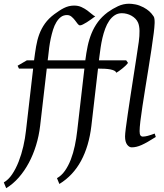

<svg xmlns="http://www.w3.org/2000/svg" viewBox="-69 -762 870 1019"><path d="M436.5 -675.3Q426.3 -668 414.6 -659.4Q402.8 -650.9 391.6 -643.8Q380.4 -636.7 370.8 -632.1Q361.3 -627.4 355.5 -627.4Q349.1 -627.4 342.8 -636Q336.4 -644.5 328.6 -654.8Q320.8 -665 310.5 -673.6Q300.3 -682.1 286.6 -682.1Q268.1 -682.1 254.4 -671.9Q240.7 -661.6 230.2 -644.3Q219.7 -627 212.6 -604.5Q205.6 -582 200.4 -557.9Q195.3 -533.7 192.1 -509.5Q189 -485.4 187 -464.8L184.1 -441.9H383.8Q388.7 -481 396.2 -517.1Q403.8 -553.2 417 -585.4Q430.2 -617.7 450.9 -645.8Q471.7 -673.8 502.4 -696.8Q528.8 -715.8 557.1 -729Q585.4 -742.2 615.7 -742.2Q630.9 -742.2 650.1 -738.5Q669.4 -734.9 692.4 -723.1Q710.4 -713.4 722.7 -702.6Q734.9 -691.9 746.1 -675.3Q749.5 -670.4 750.7 -661.1Q752 -651.9 751.7 -639.9Q751.5 -627.9 750 -614.5Q748.5 -601.1 747.1 -587.9Q742.2 -547.9 734.6 -498.8Q727.1 -449.7 718.8 -397.7Q710.4 -345.7 702.1 -294.2Q693.8 -242.7 687 -198Q680.2 -153.3 676 -118.7Q671.9 -84 671.9 -65.9Q671.9 -49.3 676.5 -43.2Q681.2 -37.1 689 -37.1Q700.2 -37.1 715.1 -41Q730 -44.9 752 -53.2L757.8 -35.2Q733.9 -20 715.6 -9.5Q697.3 1 682.4 7.6Q667.5 14.2 654.8 17.1Q642.1 20 629.9 20Q616.2 20 605.5 5.4Q594.7 -9.3 594.7 -38.1Q594.7 -49.8 598.6 -81.1Q602.5 -112.3 608.9 -155.3Q615.2 -198.2 623 -249.5Q630.9 -300.8 638.9 -352.5Q647 -404.3 654.5 -453.1Q662.1 -502 667.5 -540Q671.9 -571.8 671.4 -598.4Q670.9 -625 663.6 -642.1Q658.7 -653.3 649.7 -662.6Q640.6 -671.9 628.9 -678.5Q617.2 -685.1 604 -688.5Q590.8 -691.9 577.6 -691.9Q556.2 -691.9 539.6 -680.9Q522.9 -669.9 510.5 -651.6Q498 -633.3 489.3 -609.6Q480.5 -585.9 474.6 -560.5Q468.8 -535.2 465.1 -510.3Q461.4 -485.4 459 -464.8L456.1 -441.9H600.6L610.4 -428.2Q605.5 -421.4 597.2 -413.3Q588.9 -405.3 579.6 -397.9Q570.3 -390.6 561.8 -384.5Q553.2 -378.4 548.3 -376Q545.9 -382.8 537.6 -387Q529.3 -391.1 516.8 -393.6Q504.4 -396 488.3 -397Q472.2 -397.9 454.1 -397.9H451.2L416 -94.2Q403.3 13.7 361.1 91.8Q318.8 169.9 246.1 214.4L233.4 183.6Q257.8 169.9 275.9 144Q293.9 118.2 306.9 84.5Q319.8 50.8 328.1 11.5Q336.4 -27.8 340.8 -67.9L378.9 -397.9H179.2L144 -94.2Q137.7 -40.5 122.3 9.5Q106.9 59.6 83.7 102.8Q60.5 146 30.3 180.4Q0 214.8 -36.1 236.8L-48.8 206.1Q-24.4 192.4 -4.6 163.1Q15.1 133.8 30 95.7Q44.9 57.6 54.7 14.9Q64.5 -27.8 68.8 -67.9L106.9 -397.9H31.7L24.4 -413.1L73.7 -441.9H111.8Q116.7 -481 122.6 -515.6Q128.4 -550.3 139.6 -580.6Q150.9 -610.8 169.9 -637.5Q189 -664.1 219.7 -687Q232.9 -696.3 245.1 -704.6Q257.3 -712.9 270 -719.2Q282.7 -725.6 296.1 -729Q309.6 -732.4 324.7 -732.4Q346.2 -732.4 363.5 -724.4Q380.9 -716.3 394.5 -706.3Q408.2 -696.3 418.7 -687Q429.2 -677.7 436.5 -675.3Z"/></svg>

Font: Gentium Plus Afr
Style: Italic
Weight: 400
Italic angle: -8°
Designer: J. Victor Gaultney, Annie Olsen, Iska Routamaa, Becca Hirsbrunner
Foundry: SIL International
Version: Version 5.000